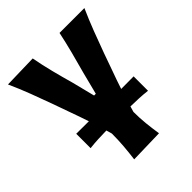

<svg xmlns="http://www.w3.org/2000/svg" viewBox="-196 -624 939 939"><g transform="rotate(-45 274.0 -154.0)"><path d="M75 7V-92.5Q97.5 -92.5 119.2 -92.2Q141 -92 162 -92Q153.5 -117.5 145.2 -141.2Q137 -165 128.5 -188L97 -276.5Q77 -331.5 55.8 -387.8Q34.5 -444 9.5 -499L185 -503.5Q195.5 -446.5 209.8 -390.8Q224 -335 240 -278.5L269 -163H281L310.5 -278.5Q326.5 -336.5 340.8 -391.5Q355 -446.5 366 -499H538Q513 -443 491.5 -386.8Q470 -330.5 450 -275.5L418 -185.5Q409.5 -162.5 401.5 -139.5Q393.5 -116.5 385.5 -92Q406 -92 427.8 -92.2Q449.5 -92.5 472 -92.5V7Q441.5 3.5 412.8 2.2Q384 1 357 0.5Q352.5 15 348.5 30Q348.5 71 352.5 110.8Q356.5 150.5 363 192L187 196.5Q192.5 154 195.8 113.2Q199 72.5 199 30Q195 15 190.5 0.5Q163.5 1 134.2 2.2Q105 3.5 75 7Z"/></g></svg>

Font: Commissioner Flair
Style: Bold
Weight: 700
Designer: Kostas Bartsokas
Foundry: Kostas Bartsokas
Version: Version 1.000; ttfautohint (v1.8.3)